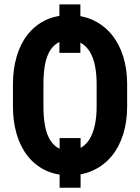

<svg xmlns="http://www.w3.org/2000/svg" viewBox="-20 -790 640 876"><path d="M346.7 -548.8H251V-770H346.7ZM347.7 66.4H252V-160.2H347.7ZM560.1 -303.2Q560.1 -234.9 542 -177.2Q523.9 -119.6 489.7 -78.1Q455.6 -36.6 406.5 -13.4Q357.4 9.8 295.9 9.8Q234.4 9.8 186.5 -13.4Q138.7 -36.6 106 -78.4Q73.2 -120.1 56.2 -177.5Q39.1 -234.9 39.1 -303.2V-406.7Q39.1 -475.1 56.2 -532.7Q73.2 -590.3 106 -632.1Q138.7 -673.8 186.3 -697.3Q233.9 -720.7 295.4 -720.7Q357.4 -720.7 406.5 -697.3Q455.6 -673.8 489.7 -632.1Q523.9 -590.3 542 -532.7Q560.1 -475.1 560.1 -406.7ZM420.9 -407.7Q420.9 -451.2 413.8 -487.8Q406.7 -524.4 391.6 -550.8Q376.5 -577.1 352.8 -592Q329.1 -606.9 295.4 -606.9Q262.2 -606.9 239.7 -592Q217.3 -577.1 203.6 -550.8Q189.9 -524.4 184.1 -487.8Q178.2 -451.2 178.2 -407.7V-303.2Q178.2 -260.3 184.1 -223.6Q189.9 -187 203.6 -160.2Q217.3 -133.3 239.7 -118.2Q262.2 -103 295.9 -103Q329.1 -103 352.8 -118.2Q376.5 -133.3 391.4 -159.9Q406.2 -186.5 413.6 -223.1Q420.9 -259.8 420.9 -303.2Z"/></svg>

Font: Roboto Mono
Style: Bold
Weight: 700
Designer: Google
Version: Version 2.000985; 2015; ttfautohint (v1.3)